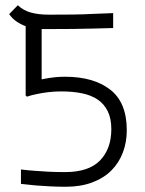

<svg xmlns="http://www.w3.org/2000/svg" viewBox="-20 -703 554 733"><path d="M78 -338V-603Q59 -610 43 -621Q27 -632 15 -649L48 -683Q69 -663 98 -655Q127 -647 167 -647Q214 -647 257.5 -647.5Q301 -648 336 -650Q376 -651 412 -653V-596Q377 -595 337 -594Q302 -593 258.5 -592.5Q215 -592 167 -592H139V-400Q151 -402 165 -405Q177 -407 193 -408.5Q209 -410 229 -410Q337 -410 400.5 -361Q464 -312 464 -206Q464 -160 449 -120.5Q434 -81 405 -52Q376 -23 332 -6.5Q288 10 231 10Q202 10 172 8.5Q142 7 117 5Q88 2 60 -1V-56Q84 -53 111 -51Q134 -49 164 -47.5Q194 -46 228 -46Q319 -46 362 -90.5Q405 -135 405 -210Q405 -251 391 -279Q377 -307 352 -323.5Q327 -340 292 -347Q257 -354 214 -354Q187 -354 163 -351Q139 -348 121 -344Q100 -340 83 -334Z"/></svg>

Font: Snippet
Style: Regular
Weight: 400
Designer: Gesine Todt
Foundry: Gesine Todt
Version: Version 1.000